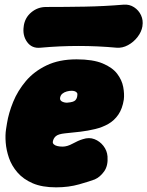

<svg xmlns="http://www.w3.org/2000/svg" viewBox="-20 -780 633 825"><path d="M221 25Q161 25 120.5 7.5Q80 -10 55 -39Q30 -68 18.5 -101.5Q7 -135 4.5 -167.5Q2 -200 6 -225L10 -250Q17 -294 36.5 -342Q56 -390 91 -431.5Q126 -473 180 -499Q234 -525 309 -525Q379 -525 421 -507.5Q463 -490 483.5 -463Q504 -436 509.5 -406Q515 -376 512 -352Q506 -313 488.5 -287.5Q471 -262 445.5 -247.5Q420 -233 389 -225.5Q358 -218 325 -214Q292 -210 259 -207Q230 -204 219.5 -194.5Q209 -185 207 -171Q206 -165 211 -160Q216 -155 226 -152.5Q236 -150 249 -150Q269 -150 292.5 -163Q316 -176 336 -182Q363 -191 386 -182Q409 -173 424.5 -153Q440 -133 442 -108Q445 -68 427.5 -43.5Q410 -19 387 -9Q366 -1 320.5 12Q275 25 221 25ZM270 -339Q296 -341 303.5 -349Q311 -357 312 -368Q314 -377 310.5 -381.5Q307 -386 301 -388Q295 -390 288 -390Q278 -390 267 -387Q256 -384 248 -377.5Q240 -371 238 -359Q237 -348 248 -343Q259 -338 270 -339ZM592 -667Q588 -643 571 -621Q554 -599 530 -586Q506 -573 481 -575Q318 -590 154 -575Q117 -571 96.5 -599.5Q76 -628 82 -667V-668Q87 -704 114.5 -727Q142 -750 178 -750Q262 -750 345 -751.5Q428 -753 511 -760Q536 -762 556 -749Q576 -736 586 -714.5Q596 -693 592 -668Z"/></svg>

Font: Winky Sans Black
Style: Italic
Weight: 900
Italic angle: -8.97852°
Designer: Simon Atzbach
Foundry: typofactur
Version: Version 1.205